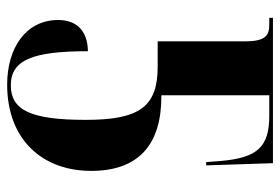

<svg xmlns="http://www.w3.org/2000/svg" viewBox="-140 -614 764 523"><g transform="rotate(90 241.5 -352.0)"><path d="M210 10C360 10 445 -86 445 -219C445 -351 370 -410 243 -410H239V-704H294C380 -704 409 -672 418 -572L421 -532H430L424 -714H28V-704H46C74 -704 92 -696 92 -640V-400H161C270 -400 306 -351 306 -204C306 -53 279 0 212 0C143 0 119 -59 119 -210C64 -209 34 -180 34 -129C34 -41 110 10 210 10Z"/></g></svg>

Font: Noto Serif Display Condensed Extra
Style: Regular
Weight: 800
Width: 3
Designer: Monotype Design Team
Foundry: Monotype Imaging Inc.
Version: Version 1.900